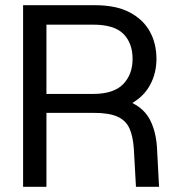

<svg xmlns="http://www.w3.org/2000/svg" viewBox="-20 -720 680 740"><path d="M69 0V-700H345Q427 -700 479.5 -672.5Q532 -645 557.5 -598.5Q583 -552 583 -493Q583 -440 560 -395.5Q537 -351 490 -323Q538 -299 559.5 -255.5Q581 -212 585 -152L593 0H504L496 -144Q493 -194 479 -225Q465 -256 432.5 -270.5Q400 -285 342 -285H159V0ZM159 -358H339Q418 -358 454.5 -395.5Q491 -433 491 -493Q491 -554 455.5 -589.5Q420 -625 339 -625H159Z"/></svg>

Font: HostGroteskRegular
Style: Regular
Weight: 400
Designer: Doukan Karapınar based on Poppins by Indian Type Foundry, Jonny Pinhorn
Foundry: Element Type
Version: Version 1.001; ttfautohint (v1.8.4.7-5d5b)